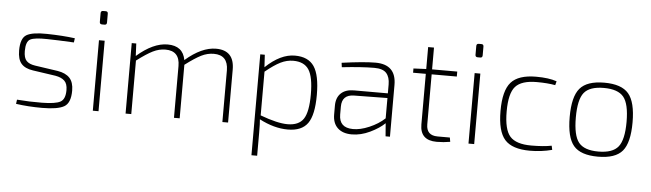

<svg xmlns="http://www.w3.org/2000/svg" viewBox="-52 -892 4436 1308"><g transform="rotate(5 2165.5 -237.5)"><path d="M321 -215 164 -238Q110 -246 84.5 -275.5Q59 -305 59 -365Q59 -449 99 -472.5Q139 -496 239 -494Q347 -492 430 -481L426 -452Q311 -458 243 -459Q157 -461 127.5 -445.5Q98 -430 98 -365Q98 -318 117 -298Q136 -278 176 -272L333 -249Q388 -240 415.5 -210.5Q443 -181 443 -124Q443 -39 399 -14Q355 11 249 11Q153 11 70 -1L74 -30Q160 -23 245 -24Q338 -25 371 -43.5Q404 -62 404 -124Q404 -168 382.5 -188Q361 -208 321 -215Z M606 -683H624Q639 -683 639 -667V-607Q639 -591 624 -591H606Q590 -591 590 -607V-667Q590 -683 606 -683ZM634 0H595V-482H634Z M850 -482 854 -397Q965 -494 1064 -494Q1169 -494 1186 -398Q1297 -494 1395 -494Q1520 -494 1520 -362V0H1481V-354Q1480 -458 1383 -458Q1339 -458 1297 -437Q1255 -416 1189 -366V-362V0H1150V-354Q1150 -458 1052 -458Q1009 -458 966.5 -437Q924 -416 858 -366V0H819V-482Z M1729 -482 1734 -397Q1836 -494 1934 -494Q2026 -494 2066 -434.5Q2106 -375 2106 -240Q2106 -103 2065 -45.5Q2024 12 1929 12Q1835 12 1734 -41Q1737 -15 1737 53V208H1698V-482ZM1737 -367V-68Q1855 -24 1924 -24Q2001 -24 2033 -72Q2065 -120 2065 -240Q2065 -359 2033 -408.5Q2001 -458 1926 -458Q1882 -458 1839.5 -437Q1797 -416 1737 -367Z M2259 -443 2255 -473Q2407 -494 2485 -494Q2627 -494 2627 -354V0H2597L2590 -89Q2553 -53 2490.5 -23Q2428 7 2366 7Q2304 7 2269.5 -25.5Q2235 -58 2235 -118V-178Q2235 -233 2266.5 -263Q2298 -293 2355 -293H2587V-354Q2587 -404 2563 -431Q2539 -458 2480 -458Q2394 -458 2259 -443ZM2276 -175V-121Q2276 -31 2370 -30Q2420 -29 2482 -55.5Q2544 -82 2587 -122V-261L2359 -258Q2276 -257 2276 -175Z M2873 -448V-106Q2873 -30 2950 -30H3034L3039 -1Q2994 7 2947 7Q2833 7 2833 -102V-448H2746V-477L2833 -481V-631H2873V-482H3045V-448Z M3175 -683H3193Q3208 -683 3208 -667V-607Q3208 -591 3193 -591H3175Q3159 -591 3159 -607V-667Q3159 -683 3175 -683ZM3203 0H3164V-482H3203Z M3730 -35 3736 -7Q3663 12 3585 12Q3463 12 3412.5 -45Q3362 -102 3362 -241Q3362 -380 3412.5 -437Q3463 -494 3584 -494Q3671 -494 3725 -475L3718 -448Q3665 -458 3591 -458Q3487 -458 3445.5 -411.5Q3404 -365 3404 -241Q3404 -117 3445.5 -70.5Q3487 -24 3591 -24Q3675 -24 3730 -35Z M3883.5 -437Q3932 -494 4050 -494Q4168 -494 4216.5 -437Q4265 -380 4265 -241Q4265 -102 4217 -45Q4169 12 4050 12Q3931 12 3883 -45Q3835 -102 3835 -241Q3835 -380 3883.5 -437ZM4185.5 -411Q4147 -458 4050 -458Q3953 -458 3915 -411Q3877 -364 3877 -241Q3877 -118 3915 -70.5Q3953 -23 4050 -23Q4147 -23 4185.5 -70.5Q4224 -118 4224 -241Q4224 -364 4185.5 -411Z"/></g></svg>

Font: Exo 2.0 Extra Light
Style: Regular
Weight: 250
Designer: Natanael Gama
Version: Version 1.001;PS 001.001;hotconv 1.0.70;makeotf.lib2.5.58329